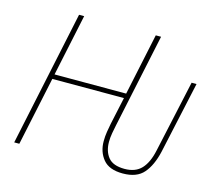

<svg xmlns="http://www.w3.org/2000/svg" viewBox="-103 -841 1096 979"><g transform="rotate(15 445.0 -352.0)"><path d="M622 10Q550 10 518 -29Q486 -68 486 -124Q486 -150 490 -174.5Q494 -199 498 -219L529 -363H151L74 0H47L198 -714H225L156 -388H534L603 -714H631L526 -219Q522 -200 517.5 -175.5Q513 -151 513 -128Q513 -78 538.5 -46.5Q564 -15 625 -15Q682 -15 713.5 -48.5Q745 -82 759 -148L842 -528H868L785 -148Q768 -74 732 -32Q696 10 622 10Z"/></g></svg>

Font: Noto Sans Disp Thin
Style: Italic
Weight: 100
Italic angle: -12°
Designer: Monotype Design Team
Foundry: Monotype Imaging Inc.
Version: Version 2.000;GOOG;noto-source:20170915:90ef993387c0